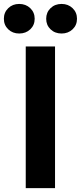

<svg xmlns="http://www.w3.org/2000/svg" viewBox="-78 -966 415 986"><path d="M204.6 -727.5V0H54.2V-727.5ZM20.5 -793.9Q-13.2 -793.9 -35.6 -815.4Q-58.1 -836.9 -58.1 -869.6Q-58.1 -902.3 -35.6 -924.1Q-13.2 -945.8 20.5 -945.8Q54.7 -945.8 77.4 -924.1Q100.1 -902.3 100.1 -869.6Q100.1 -836.9 77.4 -815.4Q54.7 -793.9 20.5 -793.9ZM238.3 -793.9Q204.1 -793.9 181.6 -815.4Q159.2 -836.9 159.2 -869.6Q159.2 -902.3 181.6 -924.1Q204.1 -945.8 238.3 -945.8Q272 -945.8 294.7 -924.1Q317.4 -902.3 317.4 -869.6Q317.4 -836.9 294.7 -815.4Q272 -793.9 238.3 -793.9Z"/></svg>

Font: Inter Display
Style: Bold
Weight: 700
Designer: Rasmus Andersson
Foundry: rsms
Version: Version 4.001;git-9221beed3